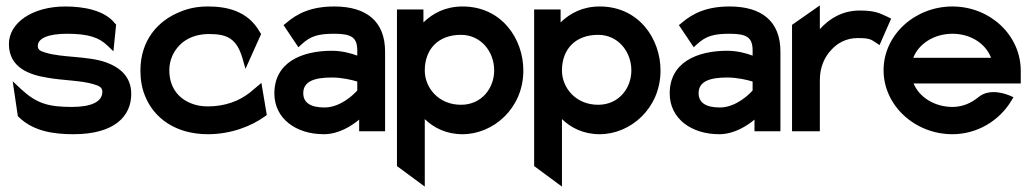

<svg xmlns="http://www.w3.org/2000/svg" viewBox="-20 -486 3819 711"><path d="M157 -198C213 -188 283 -188 327 -174C348 -168 359 -162 359 -146C359 -109 318 -90 246 -90C159 -90 115 -103 58 -156L27 -185L46 -56L50 -52C104 0 178 11 252 11C406 11 466 -57 466 -138C466 -204 422 -237 373 -255C306 -279 210 -272 149 -291C128 -297 120 -302 120 -316C120 -345 161 -361 228 -361C308 -361 347 -347 378 -317L400 -296L410 -395L406 -399C368 -448 290 -462 222 -462C99 -462 13 -401 13 -323C13 -237 86 -209 157 -198Z M517 -131C550 -48 631 11 750 11C834 11 910 -18 961 -55L968 -60L948 -179L905 -143C867 -113 815 -92 750 -92C729 -92 709 -95 691 -102C642 -120 607 -161 607 -226C607 -245 611 -263 618 -279C639 -325 683 -360 755 -360C824 -360 857 -341 878 -270L889 -231L947 -360L943 -366C897 -449 814 -462 750 -462C713 -462 680 -456 649 -443C564 -410 500 -336 500 -225C500 -192 505 -160 517 -131Z M1179 11C1235 11 1282 -20 1310 -43V0H1406V-295C1406 -407 1337 -462 1218 -462C1135 -462 1083 -438 1040 -401L1030 -393L1085 -311L1098 -323C1131 -353 1160 -361 1218 -361C1282 -361 1303 -347 1303 -299V-280C1282 -288 1247 -298 1209 -298C1097 -298 996 -255 996 -140C996 -47 1076 11 1179 11ZM1209 -199C1246 -199 1284 -190 1303 -184V-151C1291 -137 1241 -88 1182 -88C1131 -88 1103 -105 1103 -141C1103 -185 1145 -199 1209 -199Z M1553 205V-45C1586 -13 1632 11 1693 11C1806 11 1918 -84 1918 -225C1918 -342 1838 -462 1693 -462C1631 -462 1584 -438 1548 -403V-451H1450V129ZM1687 -357C1760 -357 1810 -296 1810 -225C1810 -160 1764 -98 1687 -98C1604 -98 1553 -161 1553 -225C1553 -303 1602 -357 1687 -357Z M2061 205V-45C2094 -13 2140 11 2201 11C2314 11 2426 -84 2426 -225C2426 -342 2346 -462 2201 -462C2139 -462 2092 -438 2056 -403V-451H1958V129ZM2195 -357C2268 -357 2318 -296 2318 -225C2318 -160 2272 -98 2195 -98C2112 -98 2061 -161 2061 -225C2061 -303 2110 -357 2195 -357Z M2643 11C2699 11 2746 -20 2774 -43V0H2870V-295C2870 -407 2801 -462 2682 -462C2599 -462 2547 -438 2504 -401L2494 -393L2549 -311L2562 -323C2595 -353 2624 -361 2682 -361C2746 -361 2767 -347 2767 -299V-280C2746 -288 2711 -298 2673 -298C2561 -298 2460 -255 2460 -140C2460 -47 2540 11 2643 11ZM2673 -199C2710 -199 2748 -190 2767 -184V-151C2755 -137 2705 -88 2646 -88C2595 -88 2567 -105 2567 -141C2567 -185 2609 -199 2673 -199Z M3016 0V-190C3016 -238 3034 -276 3059 -302C3081 -326 3113 -345 3156 -345C3200 -345 3205 -340 3222 -329L3237 -319L3280 -417L3266 -424C3239 -436 3223 -447 3164 -447C3099 -447 3051 -417 3016 -378V-466L2913 -394V0Z M3507 11C3598 11 3679 -38 3724 -111L3733 -126L3717 -133C3716 -133 3648 -164 3603 -126C3576 -104 3544 -90 3507 -90C3441 -90 3384 -126 3363 -177H3760V-224C3760 -356 3646 -462 3507 -462C3368 -462 3252 -357 3252 -226C3252 -95 3368 11 3507 11ZM3507 -361C3574 -361 3630 -325 3650 -272H3362C3382 -324 3439 -361 3507 -361Z"/></svg>

Font: Charger Pro
Style: Blk
Weight: 900
Designer: Jasper
Foundry: Cannot Into Space Fonts
Version: Version 1.09